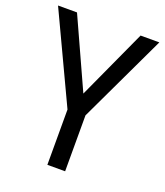

<svg xmlns="http://www.w3.org/2000/svg" viewBox="-133 -804 767 894"><g transform="rotate(20 251.0 -357.0)"><path d="M251 -369 94 -714H0L207 -274V0H295V-277L502 -714H409Z"/></g></svg>

Font: Noto Sans Sinhala UI SemiCondensed
Style: Regular
Weight: 400
Width: 4
Designer: Jelle Bosma - Monotype Design Team
Foundry: Monotype Imaging Inc.
Version: Version 2.006